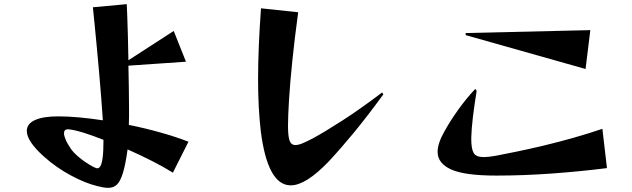

<svg xmlns="http://www.w3.org/2000/svg" viewBox="-20 -831 3040 924"><path d="M812 0Q769 -27 712 -56Q655 -85 594 -112Q584 -39 571.5 1.5Q559 42 542.5 57.5Q526 73 501 73Q490 73 477.5 71Q465 69 450 65Q391 51 320.5 13Q250 -25 192 -77Q109 -151 109 -201Q109 -235 148 -253Q187 -271 261 -271Q307 -271 361.5 -266Q416 -261 475 -252Q472 -301 467 -362Q462 -423 456.5 -488Q451 -553 445 -613.5Q439 -674 434.5 -722Q430 -770 427 -796L590 -811Q591 -792 592.5 -751.5Q594 -711 595.5 -656.5Q597 -602 598 -541L816 -682L875 -534L598 -515Q599 -463 600 -409.5Q601 -356 601 -307Q601 -287 601 -267.5Q601 -248 600 -230Q679 -214 753.5 -193Q828 -172 887 -149ZM478 -158Q430 -177 388 -190.5Q346 -204 316 -208Q313 -209 308 -209Q288 -209 288 -190Q288 -178 296 -159Q304 -140 323 -112Q333 -98 351.5 -81.5Q370 -65 391.5 -50.5Q413 -36 431 -27Q436 -25 440.5 -23Q445 -21 449 -21Q457 -21 463.5 -32Q470 -43 474 -72.5Q478 -102 478 -158Z M1825 -377Q1746 -269 1682.5 -192Q1619 -115 1562 -54Q1452 61 1379 61Q1268 61 1235 -200Q1229 -251 1225.5 -313.5Q1222 -376 1222 -449Q1222 -523 1225.5 -608.5Q1229 -694 1236 -791L1415 -772Q1398 -647 1387 -540Q1376 -433 1371 -352.5Q1366 -272 1366 -225Q1366 -176 1373.5 -154.5Q1381 -133 1402 -133Q1416 -133 1437.5 -142Q1459 -151 1489 -167Q1542 -196 1627 -250.5Q1712 -305 1819 -386Z M2221 -662V-672L2821 -686L2798 -499ZM2901 -22Q2774 -6 2637 4Q2500 14 2369 14Q2216 14 2151 -15.5Q2086 -45 2086 -100Q2086 -121 2094.5 -146Q2103 -171 2119 -199Q2146 -248 2184.5 -302Q2223 -356 2267 -403L2274 -394Q2263 -327 2256 -269Q2249 -211 2248 -169V-161Q2248 -115 2259.5 -95Q2271 -75 2308 -75Q2330 -75 2364 -81Q2406 -89 2467 -101.5Q2528 -114 2599 -131Q2670 -148 2742 -168.5Q2814 -189 2879 -211Z"/></svg>

Font: Reggae One
Style: Regular
Weight: 400
Designer: Fontworks Inc.
Foundry: Fontworks Inc.
Version: Version 1.100